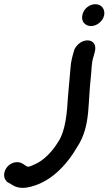

<svg xmlns="http://www.w3.org/2000/svg" viewBox="-49 -714 517 913"><path d="M-17 148V150L4 162C25 177 49 182 77 178C189 160 270 68 318 -15C351 -65 364 -119 370 -179C375 -235 377 -297 383 -348C388 -392 385 -412 396 -446L401 -464C411 -498 397 -522 367 -522C339 -522 315 -501 304 -477V-476L297 -452C293 -437 289 -420 287 -399C283 -355 278 -301 274 -251C270 -181 263 -92 228 -40C199 8 158 50 115 68C90 79 86 82 75 75L58 64C48 57 32 56 22 58C-27 68 -43 126 -17 148ZM343 -644C335 -611 357 -590 384 -590C411 -590 440 -613 446 -640C452 -668 436 -694 404 -694C376 -694 349 -672 343 -644Z"/></svg>

Font: Stray Cat
Style: ExBlkObl
Weight: 1000
Version: Version 1.0